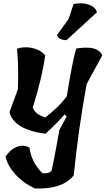

<svg xmlns="http://www.w3.org/2000/svg" viewBox="-20 -837 632 1148"><path d="M37 -167 87 -304Q92 -431 82 -546Q122 -560 170.5 -550.5Q219 -541 250 -507Q236 -389 176 -193Q185 -172 201 -159Q217 -146 251 -135Q332 -197 379 -260Q415 -483 436 -547Q503 -557 539 -547.5Q575 -538 592 -507L498 -334Q448 -61 421 211Q357 295 189 290Q117 256 71 204.5Q25 153 13 99Q43 55 82.5 40.5Q122 26 156 46Q170 139 235 199Q273 202 288 184Q308 98 335 -60L379 -141L366 -153Q326 -105 252 -37Q61 -63 37 -167ZM560 -764 378 -597Q355 -597 338.5 -605.5Q322 -614 322 -629L390 -723L420 -813Q472 -823 510.5 -809.5Q549 -796 560 -764Z"/></svg>

Font: Tillana SemiBold
Style: Regular
Weight: 600
Designer: Lipi Raval (Devanagari, Latin), Jonny Pinhorn (Latin)
Foundry: Indian Type Foundry
Version: Version 2.003;PS 1.0;hotconv 1.0.79;makeotf.lib2.5.61930; tt